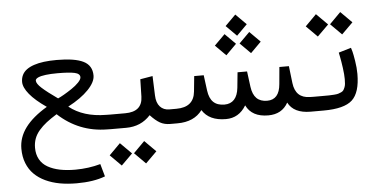

<svg xmlns="http://www.w3.org/2000/svg" viewBox="-58 -737 2267 1157"><g transform="rotate(-5 1075.5 -158.0)"><path d="M361.3 307.1Q306.6 307.1 259.8 298.6Q212.9 290 173.3 271.5Q133.8 252.9 106 225.3Q78.1 197.8 62.5 158.4Q46.9 119.1 46.9 70.3Q46.9 2.4 90.3 -56.4Q133.8 -115.2 221.7 -167.5Q154.3 -213.9 120.4 -255.4Q86.4 -296.9 86.4 -330.1Q86.4 -353 95.5 -371.6Q104.5 -390.1 122.6 -403.6Q140.6 -417 167.2 -426Q193.8 -435.1 228.3 -439.5Q262.7 -443.8 305.7 -443.8Q414.1 -443.8 466.3 -418Q518.6 -392.1 518.6 -331.1Q518.6 -292 474.6 -246.1Q430.7 -200.2 350.6 -157.7Q436 -89.4 572.8 -88.4L598.1 -87.9Q606.9 -87.9 606.9 -52.7V-36.1Q606.9 0 598.1 0L571.8 -0.5Q401.9 -2 276.4 -118.2Q239.3 -95.2 213.6 -75.2Q188 -55.2 168.2 -32.2Q148.4 -9.3 138.9 16.4Q129.4 42 129.4 72.3Q129.4 112.3 146 142.1Q162.6 171.9 193.8 189.7Q225.1 207.5 266.6 216.1Q308.1 224.6 360.8 224.6Q441.4 224.1 512.7 204.1L534.2 280.3Q464.8 307.1 361.3 307.1ZM439 -328.1Q439 -349.6 406.2 -356.7Q373.5 -363.8 303.7 -363.8Q262.2 -363.8 232.2 -360.1Q202.1 -356.4 185.8 -348.9Q169.4 -341.3 169.4 -330.6Q169.4 -312.5 200.2 -284.7Q231 -256.8 293.9 -212.4Q308.6 -218.8 331.1 -231.7Q353.5 -244.6 378.7 -261.5Q403.8 -278.3 421.4 -296.6Q439 -314.9 439 -328.1Z M788.1 88.9 856 156.7 788.1 224.1 720.7 156.7ZM641.1 88.9 709 156.7 641.1 224.1 573.7 156.7ZM970.7 0H954.6Q918.5 0 892.1 -14.9Q865.7 -29.8 834.5 -63.5Q777.3 0 687 0H591.8Q581.5 0 577.9 -8.5Q574.2 -17.1 574.2 -36.1V-52.7Q574.2 -71.8 577.6 -79.8Q581.1 -87.9 591.8 -87.9H689Q792.5 -87.9 794.9 -179.2L797.4 -284.2L872.6 -296.9L877 -179.2Q878.4 -134.8 899.7 -111.3Q920.9 -87.9 956.1 -87.9H970.7Q979.5 -87.9 979.5 -52.7V-36.1Q979.5 0 970.7 0Z M1401.4 -622.6 1465.3 -558.6 1401.4 -494.6 1337.4 -558.6ZM1476.1 -510.7 1540 -446.8 1476.1 -382.8 1412.1 -446.8ZM1326.7 -510.7 1390.6 -446.8 1326.7 -382.8 1262.7 -446.8ZM1113.3 -182.1 1122.6 -274.9H1180.2L1192.4 -181.6Q1198.7 -133.8 1222.7 -110.8Q1246.6 -87.9 1290 -87.9Q1327.1 -87.9 1348.9 -111.8Q1370.6 -135.7 1375.5 -182.1L1384.8 -274.9H1442.4L1454.6 -181.2Q1460.9 -134.3 1484.1 -111.3Q1507.3 -88.4 1547.9 -88.4Q1584.5 -88.4 1605 -111.8Q1625.5 -135.3 1629.4 -182.1L1638.7 -284.7H1696.3L1708.5 -181.2Q1719.7 -89.8 1806.2 -88.4L1828.6 -87.9Q1837.4 -87.9 1837.4 -52.7V-36.1Q1837.4 0 1828.6 0H1803.2Q1701.2 0 1667 -66.9Q1629.9 0 1546.9 0Q1448.2 0 1413.1 -72.3Q1370.1 0 1291 0Q1189.5 0 1147.9 -66.9Q1098.6 0 997.6 0H965.8Q954.6 0 950.9 -8.3Q947.3 -16.6 947.3 -36.1V-52.7Q947.3 -71.8 950.9 -79.8Q954.6 -87.9 965.8 -87.9H998.5Q1104 -87.9 1113.3 -182.1Z M1881.3 0H1824.2Q1812.5 0 1808.6 -8.5Q1804.7 -17.1 1804.7 -36.1V-52.7Q1804.7 -71.8 1808.3 -79.8Q1812 -87.9 1823.2 -87.9H1883.3Q1908.2 -87.9 1922.1 -88.1Q1936 -88.4 1952.6 -89.6Q1969.2 -90.8 1977.8 -93.3Q1986.3 -95.7 1996.1 -100.3Q2005.9 -105 2010 -111.1Q2014.2 -117.2 2018.3 -127Q2022.5 -136.7 2023.7 -148.9Q2024.9 -161.1 2024.9 -177.7Q2024.9 -205.1 2019.3 -245.6Q2013.7 -286.1 2008.3 -313L2002.9 -339.8L2078.6 -362.3Q2081.5 -353.5 2085.7 -338.4Q2089.8 -323.2 2096.7 -281.2Q2103.5 -239.3 2103.5 -202.6Q2103.5 -89.4 2054.9 -44.7Q2006.3 0 1881.3 0ZM2032.7 -582.5 2100.6 -514.6 2032.7 -447.3 1965.3 -514.6ZM1885.7 -582.5 1953.6 -514.6 1885.7 -447.3 1818.4 -514.6Z"/></g></svg>

Font: Samim FD-WOL
Style: FD-WOL
Weight: 400
Foundry: DejaVu fonts team - Redesigned by Saber Rastikerdar
Version: Version 4.0.0